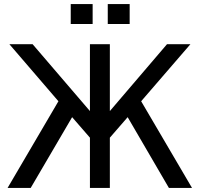

<svg xmlns="http://www.w3.org/2000/svg" viewBox="-20 -917 974 937"><path d="M418.9 0V-245.1L332 -345.2L129.9 0H17.1L265.1 -422.9L25.9 -701.2H139.2L418.9 -375V-701.2H516.1V-375L794.9 -701.2H909.2L668.9 -422.9L917 0H804.2L603 -345.2L516.1 -245.1V0ZM432.1 -799.8H325.2V-897H432.1ZM612.8 -799.8H505.9V-897H612.8Z"/></svg>

Font: LT Superior Med
Style: Regular
Weight: 500
Designer: Daniel Lyons
Foundry: LyonsType
Version: Version 1.000